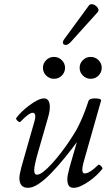

<svg xmlns="http://www.w3.org/2000/svg" viewBox="-20 -888 528 921"><path d="M114 13Q73 13 73 -35Q73 -44 76 -57.5Q79 -71 83 -88L145 -305Q151 -327 148.5 -337Q146 -347 136 -347Q128 -347 113.5 -336.5Q99 -326 77 -303Q75 -301 69 -304.5Q63 -308 59.5 -313.5Q56 -319 58 -322Q68 -336 84.5 -352Q101 -368 120.5 -382.5Q140 -397 158.5 -406.5Q177 -416 191 -416Q205 -416 212 -405.5Q219 -395 219 -375Q219 -365 217 -352Q215 -339 208 -316L164 -163Q154 -129 149 -106Q144 -83 144 -72Q144 -50 157 -50Q170 -50 188.5 -64.5Q207 -79 228.5 -102.5Q250 -126 272 -154.5Q294 -183 313 -211.5Q332 -240 346 -264Q360 -289 375 -324Q390 -359 405 -405Q407 -410 414.5 -413Q422 -416 435 -416Q450 -416 457.5 -413.5Q465 -411 465 -406L383 -117Q374 -86 375 -71Q376 -56 386 -56Q398 -56 414.5 -66.5Q431 -77 450 -96Q454 -100 459.5 -96Q465 -92 469 -86.5Q473 -81 471 -78Q461 -65 444.5 -49Q428 -33 408 -19Q388 -5 368.5 4Q349 13 333 13Q317 13 310 2.5Q303 -8 303 -28Q303 -39 305.5 -51Q308 -63 315 -90L355 -228L361 -223Q327 -176 292.5 -133.5Q258 -91 226 -58Q194 -25 165.5 -6Q137 13 114 13ZM239 -510Q217 -510 201.5 -525.5Q186 -541 186 -563Q186 -584 201.5 -599.5Q217 -615 239 -615Q261 -615 276.5 -599.5Q292 -584 292 -563Q292 -541 276.5 -525.5Q261 -510 239 -510ZM415 -510Q393 -510 377.5 -525.5Q362 -541 362 -563Q362 -584 377.5 -599.5Q393 -615 415 -615Q437 -615 452.5 -599.5Q468 -584 468 -563Q468 -541 452.5 -525.5Q437 -510 415 -510ZM318 -685Q306 -673 296 -672.5Q286 -672 282.5 -679.5Q279 -687 288 -700L406 -861Q412 -869 421.5 -868Q431 -867 439.5 -860.5Q448 -854 451.5 -845.5Q455 -837 448 -829Z"/></svg>

Font: Junicode VF
Style: Italic
Weight: 400
Italic angle: -11°
Designer: Peter S. Baker
Version: Version 2.209